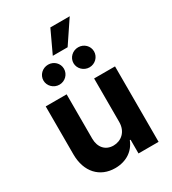

<svg xmlns="http://www.w3.org/2000/svg" viewBox="-227 -1077 1076 1202"><g transform="rotate(-30 311.0 -476.0)"><path d="M410.2 -232.2C410.5 -159.1 360.4 -120.7 306.1 -120.7C248.9 -120.7 212 -160.9 211.6 -225.1V-545.5H60.4V-198.2C60.7 -70.7 135.3 7.1 245 7.1C327.1 7.1 386 -35.2 410.5 -99.1H416.2V0H561.4V-545.5H410.2ZM128.9 -692.5C128.9 -653.1 162.6 -620 203.5 -620C244.7 -620 277.3 -653.1 277.3 -692.5C277.3 -732.6 244.7 -764.6 203.5 -764.6C162.6 -764.6 128.9 -732.6 128.9 -692.5ZM257.1 -797.6H364.3L472.7 -959.2H332.7ZM346.2 -692.5C346.2 -653.1 380 -620 420.8 -620C462 -620 494.7 -653.1 494.7 -692.5C494.7 -732.6 462 -764.6 420.8 -764.6C380 -764.6 346.2 -732.6 346.2 -692.5Z"/></g></svg>

Font: Magic Ui Pro
Style: Bold
Weight: 700
Designer: Stefan Endress, Andreas Faust
Version: Version 1.000;FEAKit 1.0